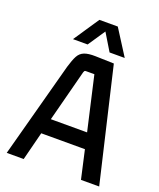

<svg xmlns="http://www.w3.org/2000/svg" viewBox="-150 -918 839 1011"><g transform="rotate(20 269.0 -412.5)"><path d="M529 0H427L389 -169L401 -159H137L149 -169L106 0H11L155 -535Q167 -576 179 -598.5Q191 -621 213.5 -630Q236 -639 276 -638L380 -635ZM244 -536 166 -236 158 -246H382L374 -236L303 -547H256Q250 -547 248 -544.5Q246 -542 244 -536ZM333 -825 424 -682H339L276 -786H286L216 -682H134L230 -825Z"/></g></svg>

Font: Gemunu Libre ExtraLight SemiBold
Style: Regular
Weight: 600
Version: Version 1.100